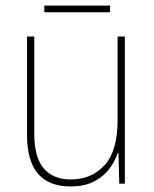

<svg xmlns="http://www.w3.org/2000/svg" viewBox="-20 -659 553 689"><path d="M428 -528V0H408L405 -111H403Q393 -81 372.5 -53.5Q352 -26 318 -8Q284 10 233 10Q77 10 77 -174V-528H103V-179Q103 -94 137 -54.5Q171 -15 234 -15Q309 -15 355.5 -66.5Q402 -118 402 -227V-528ZM375 -639V-615H139V-639Z"/></svg>

Font: Noto Sans Thai SemCond Thin
Style: Regular
Weight: 100
Width: 4
Designer: Monotype Design Team
Foundry: Monotype Imaging Inc.
Version: Version 2.002; ttfautohint (v1.8.4.7-5d5b)